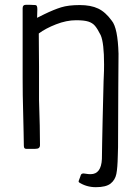

<svg xmlns="http://www.w3.org/2000/svg" viewBox="-20 -618 583 797"><path d="M472 -395Q472 -361 471 -252.5Q470 -144 470 -7L469 29Q468 79 463 104Q458 129 439 144Q420 159 378 159Q339 159 308 139Q305 136 307 132L313 116Q313 115 315.5 108.5Q318 102 327 102Q331 102 338.5 103.5Q346 105 356 105Q400 105 403 42L404 -23L406 -119L410 -282Q410 -289 411 -305.5Q412 -322 412 -350Q412 -440 398 -472Q385 -498 374.5 -510.5Q364 -523 346.5 -528.5Q329 -534 296 -534Q256 -534 212.5 -517Q169 -500 141 -479Q141 -400 142 -341V-203Q144 -153 145 -97Q146 -41 146 -16Q146 -8 141.5 -4Q137 0 124 0H90Q84 0 81.5 -3Q79 -6 79 -13L78 -69Q73 -264 74 -294V-584Q74 -598 87 -598H105L127 -597Q135 -597 135 -580L134 -544L164 -559Q203 -578 233.5 -587.5Q264 -597 311 -597Q357 -597 387.5 -582.5Q418 -568 444 -532Q469 -502 472 -395ZM472 -384V-395Z"/></svg>

Font: Barriecito
Style: Regular
Weight: 400
Designer: Pablo Cosgaya & Sergio Jiménez
Foundry: Pablo Cosgaya & Sergio Jiménez
Version: Version 1.001